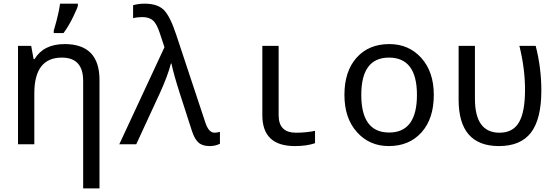

<svg xmlns="http://www.w3.org/2000/svg" viewBox="-20 -786 3040 1046"><path d="M433.1 240.2V-345.2Q433.1 -472.2 316.9 -472.2Q167 -472.2 167 -277.8V0H78.1V-536.1H149.9L163.1 -463.9H168Q217.8 -545.9 332 -545.9Q522 -545.9 522 -350.1V240.2ZM272.9 -619.1 287.6 -671.4Q302.2 -727.1 307.1 -766.1H404.3V-755.9Q404.3 -748 380.1 -697.3Q356 -646.5 326.2 -606H272.9Z M629.9 0 876 -528.8 850.1 -606.9Q833.5 -657.7 812.5 -675.3Q791.5 -692.9 755.9 -692.9Q728.5 -692.9 705.1 -687V-757.8Q736.8 -766.1 767.1 -766.1Q836.4 -766.1 871.1 -733.2Q905.8 -700.2 939.9 -597.2L1099.1 -117.2Q1117.2 -63 1148.9 -63Q1163.1 -63 1178.2 -67.9V-2.9Q1153.8 9.8 1122.1 9.8Q1082 9.8 1060.8 -9.8Q1039.6 -29.3 1025.9 -71.8L960 -275.9Q926.3 -380.4 914.1 -439.9H911.1Q893.6 -372.6 853 -283.2L722.2 0Z M1498 -536.1V-158.2Q1498 -63 1592.3 -63Q1647 -63 1696.3 -73.2V-5.9Q1650.9 9.8 1586.4 9.8Q1409.2 9.8 1409.2 -158.2V-536.1Z M2098.1 9.8Q1992.7 9.8 1924.6 -66.2Q1856.4 -142.1 1856.4 -269Q1856.4 -397.5 1922.6 -471.7Q1988.8 -545.9 2101.1 -545.9Q2207.5 -545.9 2275.4 -470.2Q2343.3 -394.5 2343.3 -269Q2343.3 -139.6 2276.4 -64.9Q2209.5 9.8 2098.1 9.8ZM2100.1 -64Q2251.5 -64 2251.5 -269Q2251.5 -472.2 2099.1 -472.2Q1948.2 -472.2 1948.2 -269Q1948.2 -64 2100.1 -64Z M2478.5 -536.1H2567.4V-248Q2567.4 -63 2701.2 -63Q2774.4 -63 2807.4 -119.6Q2840.3 -176.3 2840.3 -296.9Q2840.3 -412.6 2809.6 -536.1H2898.4Q2929.2 -416.5 2929.2 -293Q2929.2 -137.7 2873 -64Q2816.9 9.8 2698.2 9.8Q2478.5 9.8 2478.5 -243.2Z"/></svg>

Font: Droid Sans Mono
Style: Regular
Weight: 400
Monospace: yes
Foundry: Ascender Corporation
Version: Version 1.00 build 112